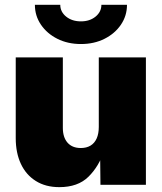

<svg xmlns="http://www.w3.org/2000/svg" viewBox="-20 -768 672 798"><path d="M226.6 9.8Q169.4 9.8 128.7 -15.9Q87.9 -41.5 66.7 -87.2Q45.4 -132.8 45.4 -193.8V-529.3H241.2V-236.3Q241.2 -197.3 260.7 -175Q280.3 -152.8 315.9 -152.8Q339.4 -152.8 356.2 -162.8Q373 -172.9 381.8 -192.6Q390.6 -212.4 390.6 -240.7V-529.3H586.4V0H397.5L396 -141.1H412.6Q391.1 -76.2 347.4 -33.2Q303.7 9.8 226.6 9.8ZM316.4 -585Q261.7 -585 218.5 -606.7Q175.3 -628.4 150.1 -665.5Q125 -702.6 125 -748H230.5Q230.5 -718.8 254.9 -699Q279.3 -679.2 316.4 -679.2Q353 -679.2 377.2 -699Q401.4 -718.8 401.4 -748H507.8Q507.8 -702.6 482.7 -665.5Q457.5 -628.4 414.3 -606.7Q371.1 -585 316.4 -585Z"/></svg>

Font: Inter 24pt Black
Style: Regular
Weight: 900
Designer: Rasmus Andersson
Foundry: rsms
Version: Version 4.001;git-66647c0bb